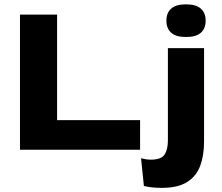

<svg xmlns="http://www.w3.org/2000/svg" viewBox="-20 -708 1051 908"><path d="M250 0H74.5V-639H250ZM164 -140H642.5V0H164ZM774 -86V-480.5H945V-86ZM860 -533Q811.5 -533 789.2 -553.5Q767 -574 767 -609V-611.5Q767 -646.5 789.2 -667Q811.5 -687.5 859.5 -687.5Q907.5 -687.5 930 -667Q952.5 -646.5 952.5 -611.5V-609.5Q952.5 -573.5 930 -553.2Q907.5 -533 860 -533ZM744.5 180.5Q719.5 180.5 697.8 178Q676 175.5 660.5 171.5L647 40.5Q658 43.5 669.5 45.2Q681 47 694 47Q742.5 47 758.2 23Q774 -1 774 -43.5V-111.5H945V-38Q945 27 926.8 76.2Q908.5 125.5 864.8 153Q821 180.5 744.5 180.5Z"/></svg>

Font: Anek Latin Expanded
Style: Bold
Weight: 700
Width: 7
Designer: Yesha Goshar
Foundry: Ek Type
Version: Version 1.003